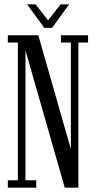

<svg xmlns="http://www.w3.org/2000/svg" viewBox="-20 -862 440 882"><path d="M16 0V-34H62V-666.5H16V-700H156L305.5 -177V-666.5H260V-700H384.5V-666.5H340V0H277.5L97 -630.5V-34H146.5V0ZM183.5 -734 104.5 -842H143.5L201 -768.5L258 -842H297.5L219 -734Z"/></svg>

Font: Imbue 10pt
Style: Regular
Weight: 400
Designer: Tyler Finck
Foundry: Etcetera Type Company
Version: Version 1.102; ttfautohint (v1.8.3)